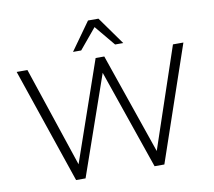

<svg xmlns="http://www.w3.org/2000/svg" viewBox="-96 -1047 1289 1159"><g transform="rotate(-10 548.5 -468.0)"><path d="M278 0 38 -705H104L322 -53H296L522 -705H575L800 -53H776L996 -705H1060L819 0H759L540 -634H557L336 0ZM394 -765 516 -936H580L702 -765H652L548 -890L444 -765Z"/></g></svg>

Font: Nunito Sans 11pt Light
Style: Regular
Weight: 300
Version: Version 3.101;gftools[0.9.27]